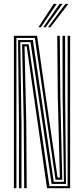

<svg xmlns="http://www.w3.org/2000/svg" viewBox="-20 -988 442 1008"><path d="M53 0V-800H174.8L221.2 -474.5L282.2 -55.8H294.2L283.5 -477L280.5 -800H294L296.8 -477L307 -44.5H271.5L163 -789H66.2V0ZM79.5 0V-342.5L74.8 -777.8H152.5L262.2 -33.5H315.5L308.8 -477L308.2 -800H321.8L322.2 -477L326.2 -22.2H251L140.2 -766.8H86.5L92.8 -342.5V0ZM107 0 104.8 -342.5 96 -755.5H130.5L239.5 -10.8H335V-800H348.2V0H226.8L177.8 -343.8L120.2 -744.5H108.8L118 -342.5L120.2 0ZM182 -845 262.2 -967.8H278L194.8 -845ZM232 -845 323.5 -967.8H339L244.8 -845ZM207 -845 292.8 -967.8H308.5L219.8 -845Z"/></svg>

Font: Big Shoulders Inline Display
Style: Regular
Weight: 400
Designer: Patric King
Foundry: XO Type Co
Version: Version 1.000